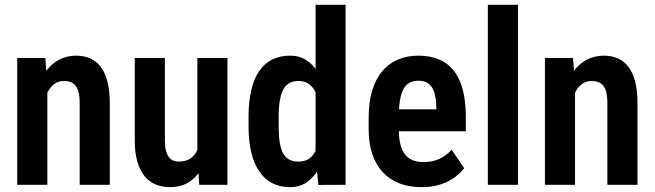

<svg xmlns="http://www.w3.org/2000/svg" viewBox="-20 -770 2729 800"><path d="M177.2 -415.5V0H51.8V-528.3H168.9ZM156.7 -282.7 120.6 -282.2Q119.6 -340.3 132.1 -387.5Q144.5 -434.6 168 -468.3Q191.4 -502 224.1 -520Q256.8 -538.1 297.4 -538.1Q328.6 -538.1 354.2 -527.3Q379.9 -516.6 398.4 -493.2Q417 -469.7 427.2 -431.6Q437.5 -393.6 437.5 -338.4V0H312V-339.4Q312 -375 304.4 -395.3Q296.9 -415.5 282.5 -424.1Q268.1 -432.6 245.6 -432.6Q224.6 -432.6 208 -421.1Q191.4 -409.7 179.9 -388.9Q168.5 -368.2 162.6 -341.1Q156.7 -314 156.7 -282.7Z M802.2 -126V-528.3H927.7V0H810.1ZM818.4 -235.4 855 -236.3Q855 -183.1 845.2 -138.2Q835.4 -93.3 814.9 -60.1Q794.4 -26.9 762.9 -8.5Q731.4 9.8 688.5 9.8Q655.8 9.8 628.9 -1.2Q602.1 -12.2 582.5 -35.9Q563 -59.6 552.2 -96.9Q541.5 -134.3 541.5 -186.5V-528.3H667V-185.5Q667 -161.1 671.1 -143.8Q675.3 -126.5 683.1 -116Q690.9 -105.5 701.2 -101.1Q711.4 -96.7 723.6 -96.7Q759.3 -96.7 780 -114.7Q800.8 -132.8 809.6 -164.3Q818.4 -195.8 818.4 -235.4Z M1294.9 -113.3V-750H1419.9V0L1306.6 0.5ZM1015.6 -244.1V-282.2Q1015.6 -347.2 1027.1 -395.3Q1038.6 -443.4 1060.8 -475.1Q1083 -506.8 1115.2 -522.5Q1147.5 -538.1 1188.5 -538.1Q1227.1 -538.1 1255.9 -519.8Q1284.7 -501.5 1304.4 -468.3Q1324.2 -435.1 1336.4 -389.4Q1348.6 -343.8 1353.5 -289.1V-234.4Q1347.7 -182.1 1335.7 -137.2Q1323.7 -92.3 1303.7 -59.6Q1283.7 -26.9 1255.1 -8.5Q1226.6 9.8 1188 9.8Q1147 9.8 1115 -6.6Q1083 -22.9 1060.8 -54.9Q1038.6 -86.9 1027.1 -134.5Q1015.6 -182.1 1015.6 -244.1ZM1141.1 -282.2V-244.1Q1141.1 -205.6 1145.5 -177.5Q1149.9 -149.4 1159.4 -131.6Q1168.9 -113.8 1184.8 -105.2Q1200.7 -96.7 1223.6 -96.7Q1252.9 -96.7 1271.2 -111.3Q1289.6 -126 1299.3 -151.6Q1309.1 -177.2 1312 -210V-313Q1310.5 -339.4 1304.2 -361.3Q1297.9 -383.3 1287.1 -399.2Q1276.4 -415 1260.7 -423.8Q1245.1 -432.6 1224.1 -432.6Q1201.2 -432.6 1185.3 -423.6Q1169.4 -414.6 1159.9 -396.5Q1150.4 -378.4 1145.8 -349.9Q1141.1 -321.3 1141.1 -282.2Z M1736.8 9.8Q1684.1 9.8 1643.3 -6.3Q1602.5 -22.5 1574.2 -53.2Q1545.9 -84 1531 -128.9Q1516.1 -173.8 1516.1 -231.9V-279.3Q1516.1 -345.2 1531.2 -393.8Q1546.4 -442.4 1573.5 -474.4Q1600.6 -506.3 1638.9 -522.2Q1677.2 -538.1 1723.6 -538.1Q1773.4 -538.1 1810.8 -521.7Q1848.1 -505.4 1872.6 -473.1Q1897 -440.9 1908.9 -393.3Q1920.9 -345.7 1920.9 -283.2V-223.1H1572.3V-314.5H1797.9V-326.7Q1796.9 -360.8 1789.6 -384.8Q1782.2 -408.7 1766.4 -421.1Q1750.5 -433.6 1723.1 -433.6Q1701.7 -433.6 1686 -425Q1670.4 -416.5 1660.9 -398.7Q1651.4 -380.9 1646.5 -351.3Q1641.6 -321.8 1641.6 -279.3V-231.9Q1641.6 -194.3 1648.4 -168.2Q1655.3 -142.1 1668.5 -125.7Q1681.6 -109.4 1700.7 -102.1Q1719.7 -94.7 1745.1 -94.7Q1783.2 -94.7 1812 -108.6Q1840.8 -122.6 1861.8 -146L1914.1 -69.3Q1899.9 -50.3 1875.5 -32Q1851.1 -13.7 1816.7 -2Q1782.2 9.8 1736.8 9.8Z M2138.2 -750V0H2012.7V-750Z M2376 -415.5V0H2250.5V-528.3H2367.7ZM2355.5 -282.7 2319.3 -282.2Q2318.4 -340.3 2330.8 -387.5Q2343.3 -434.6 2366.7 -468.3Q2390.1 -502 2422.9 -520Q2455.6 -538.1 2496.1 -538.1Q2527.3 -538.1 2553 -527.3Q2578.6 -516.6 2597.2 -493.2Q2615.7 -469.7 2626 -431.6Q2636.2 -393.6 2636.2 -338.4V0H2510.7V-339.4Q2510.7 -375 2503.2 -395.3Q2495.6 -415.5 2481.2 -424.1Q2466.8 -432.6 2444.3 -432.6Q2423.3 -432.6 2406.7 -421.1Q2390.1 -409.7 2378.7 -388.9Q2367.2 -368.2 2361.3 -341.1Q2355.5 -314 2355.5 -282.7Z"/></svg>

Font: Roboto Condensed SemiBold
Style: Regular
Weight: 600
Designer: Christian Robertson
Foundry: Google
Version: Version 3.008; 2023